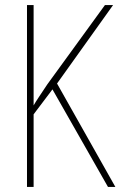

<svg xmlns="http://www.w3.org/2000/svg" viewBox="-20 -734 473 754"><path d="M433 0 204 -406 424 -714H392L166 -403C141 -365 122 -338 112 -320V-714H86V0H112V-285L186 -383L404 0Z"/></svg>

Font: Noto Sans Armenian Condensed Thin
Style: Regular
Weight: 100
Width: 3
Designer: Monotype Design Team
Foundry: Monotype Imaging Inc.
Version: Version 2.008